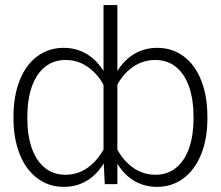

<svg xmlns="http://www.w3.org/2000/svg" viewBox="-20 -727 872 758"><path d="M599.6 10.7Q550.3 10.7 510.5 -12.7Q470.7 -36.1 443.4 -80.6V0H393.6L389.6 -82Q362.3 -37.1 322.3 -13.2Q282.2 10.7 232.4 10.7Q172.9 10.7 127.7 -22.9Q82.5 -56.6 57.9 -118.2Q33.2 -179.7 33.2 -259.8V-265.6Q33.2 -347.7 57.6 -409.4Q82 -471.2 127 -504.6Q171.9 -538.1 231.4 -538.1Q281.2 -538.1 321.3 -514.4Q361.3 -490.7 388.7 -446.8V-707H443.4V-446.8Q470.7 -490.7 510.7 -514.4Q550.8 -538.1 600.6 -538.1Q660.2 -538.1 705.1 -504.6Q750 -471.2 774.4 -409.4Q798.8 -347.7 798.8 -265.6V-259.8Q798.8 -179.7 774.2 -118.2Q749.5 -56.6 704.3 -22.9Q659.2 10.7 599.6 10.7ZM592.8 -490.2Q545.4 -490.2 506.3 -463.9Q467.3 -437.5 443.4 -392.6V-136.2Q468.8 -90.3 507.3 -63.7Q545.9 -37.1 593.8 -37.1Q641.6 -37.1 675.5 -64.9Q709.5 -92.8 726.8 -143.1Q744.1 -193.4 744.1 -259.8V-265.6Q744.1 -333 726.8 -383.5Q709.5 -434.1 675.3 -462.2Q641.1 -490.2 592.8 -490.2ZM238.3 -37.1Q286.1 -37.1 324.5 -63.7Q362.8 -90.3 388.7 -136.7V-392.1Q364.3 -437 325.4 -463.6Q286.6 -490.2 239.3 -490.2Q190.9 -490.2 156.7 -462.2Q122.6 -434.1 105.2 -383.5Q87.9 -333 87.9 -265.6V-259.8Q87.9 -193.4 105.2 -143.1Q122.6 -92.8 156.5 -64.9Q190.4 -37.1 238.3 -37.1Z"/></svg>

Font: Pretendard Std ExtraLight
Style: Regular
Weight: 200
Designer: Base glyphs from Inter by Rasmus Andersson; Hangeul glyphs from Noto Sans CJK(Source Han Sans) by Jang Soo-young and Kan
Foundry: Kil Hyung-jin
Version: Version 1.309